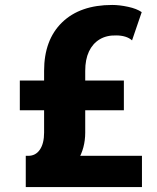

<svg xmlns="http://www.w3.org/2000/svg" viewBox="-20 -755 633 775"><path d="M158 -469Q158 -594 230.5 -664.5Q303 -735 433 -735L449 -612Q410 -613 382 -596Q354 -579 339 -547Q324 -515 324 -469ZM84 0V-126H553V0ZM158 -218V-469H324V-218ZM60 -310V-430H480V-310ZM513 -592Q502 -602 485.5 -607Q469 -612 449 -612L433 -735Q462 -735 497 -727.5Q532 -720 552 -706ZM324 -220Q324 -157 294 -107.5Q264 -58 212 -29Q160 0 94 0V-126Q124 -126 141 -151Q158 -176 158 -220Z"/></svg>

Font: Akshar Light
Style: Regular
Weight: 300
Designer: Tall Chai
Foundry: Tall Chai
Version: Version 1.100